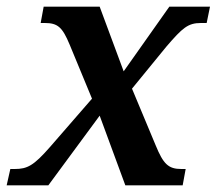

<svg xmlns="http://www.w3.org/2000/svg" viewBox="-41 -556 650 576"><path d="M-21 0H104L258 -209L335 0H507L516 -49H503C464 -49 449 -64 426 -120L355 -290L458 -416C507 -473 523 -487 562 -487H579L589 -536H467L330 -342L258 -536H90L81 -487H93C132 -487 146 -475 168 -422L235 -260L109 -115C60 -59 41 -49 3 -49H-10Z"/></svg>

Font: Noto Serif SemiBold
Style: Italic
Weight: 600
Italic angle: -12°
Designer: Monotype Design Team
Foundry: Monotype Imaging Inc.
Version: Version 2.014